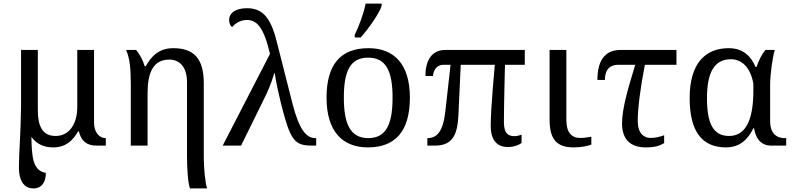

<svg xmlns="http://www.w3.org/2000/svg" viewBox="-20 -816 4441 1076"><path d="M167 240C215 240 237 203 237 153C163 141 158 62 156 -49C182 -12 222 10 278 10C348 10 387 -27 418 -80H422C434 -28 465 0 519 0H573V-42H570C541 -42 507 -70 507 -129V-536H413V-216C413 -119 366 -54 292 -54C215 -54 192 -113 192 -200V-536H98V-225C96 -58 86 41 86 121C86 211 125 240 167 240Z M1045 240H1141C1130 214 1122 119 1122 70V-350C1122 -487 1067 -546 951 -546C869 -546 826 -498 797 -445H791C780 -480 765 -509 743 -536H687C708 -487 713 -429 713 -339V0H807V-291C807 -409 838 -482 929 -482C988 -482 1028 -439 1028 -355V58C1028 119 1033 215 1045 240Z M1228 0H1331L1458 -258C1480 -302 1499 -345 1517 -405H1520C1522 -383 1543 -270 1578 -150C1616 -20 1646 0 1729 0H1752V-42H1747C1696 -42 1656 -91 1619 -236L1530 -586C1495 -727 1444 -770 1364 -770C1296 -770 1264 -740 1264 -705C1264 -687 1270 -672 1281 -664C1297 -684 1326 -704 1363 -704C1416 -704 1457 -670 1493 -514Z M1968 -606H2001C2043 -651 2109 -746 2119 -784V-796H2029C2020 -745 1990 -664 1968 -621ZM2042 10C2196 10 2277 -81 2277 -269C2277 -456 2189 -546 2045 -546C1890 -546 1810 -456 1810 -269C1810 -81 1898 10 2042 10ZM2044 -42C1944 -42 1907 -120 1907 -269C1907 -418 1943 -493 2043 -493C2143 -493 2180 -418 2180 -269C2180 -120 2144 -42 2044 -42Z M2827 8C2857 8 2887 -2 2903 -15V-61C2890 -57 2878 -53 2863 -53C2835 -53 2804 -62 2804 -130C2804 -226 2810 -453 2810 -453H2921V-536H2475C2394 -536 2364 -469 2364 -390H2406C2411 -427 2428 -453 2467 -453H2505L2476 -194C2463 -75 2427 -42 2375 -42V0H2417C2511 0 2544 -54 2549 -170L2562 -453H2753C2753 -453 2730 -209 2730 -111C2730 -27 2768 8 2827 8Z M3196 10C3237 10 3277 2 3294 -6V-50C3273 -46 3254 -43 3230 -43C3184 -43 3154 -74 3154 -142V-536H3060V-145C3060 -30 3104 10 3196 10Z M3599 10C3650 10 3677 1 3702 -14V-58C3679 -49 3651 -43 3626 -43C3587 -43 3554 -70 3554 -138C3554 -208 3568 -320 3594 -453H3771V-536H3457C3380 -536 3328 -489 3328 -368H3370C3370 -415 3388 -453 3447 -453H3540C3500 -321 3466 -209 3466 -124C3466 -39 3509 10 3599 10Z M4049 10C4127 10 4172 -36 4202 -97H4206C4213 -52 4236 0 4302 0H4386V-42H4378C4325 -42 4296 -76 4296 -135V-339C4296 -403 4310 -497 4322 -536H4269C4249 -511 4231 -476 4220 -441H4214C4188 -503 4142 -546 4064 -546C3932 -546 3845 -460 3845 -267C3845 -75 3917 10 4049 10ZM4066 -54C3977 -54 3942 -124 3942 -266C3942 -410 3983 -484 4076 -484C4133 -484 4184 -444 4202 -348V-309C4202 -165 4170 -54 4066 -54Z"/></svg>

Font: Noto Serif Thai
Style: Regular
Weight: 400
Designer: Monotype Design Team
Foundry: Monotype Imaging Inc.
Version: Version 1.901